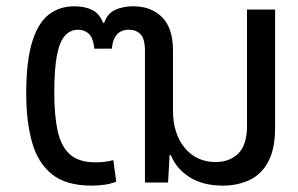

<svg xmlns="http://www.w3.org/2000/svg" viewBox="-20 -578 943 608"><path d="M270 9.8Q189 9.8 144 -26.6Q99.1 -63 81.1 -128.9Q63 -194.8 63 -280.8Q63 -383.8 81.5 -444.3Q100.1 -504.9 134 -531.5Q168 -558.1 215.8 -558.1Q249 -558.1 272.5 -546.1Q295.9 -534.2 306.2 -505.9H310.1Q319.8 -535.2 344.5 -546.6Q369.1 -558.1 401.9 -558.1Q459 -558.1 493.4 -523.4Q527.8 -488.8 527.8 -418V-228Q527.8 -154.8 564.9 -109.9Q602.1 -64.9 663.1 -64.9Q707 -64.9 734.6 -92Q762.2 -119.1 762.2 -179.2V-547.9H851.1V-172.9Q851.1 -106.9 829.6 -66.4Q808.1 -25.9 770.5 -8.1Q732.9 9.8 686 9.8Q622.1 9.8 580.1 -17.1Q538.1 -43.9 521 -86.9H517.1L512.2 0H439V-417Q439 -455.1 425 -469.5Q411.1 -483.9 388.2 -483.9Q339.8 -483.9 334 -423.8H278.8Q274.9 -459 261 -471.4Q247.1 -483.9 227.1 -483.9Q203.1 -483.9 186 -465.3Q168.9 -446.8 160.4 -403.3Q151.9 -359.9 151.9 -284.2Q151.9 -212.9 162.4 -164.1Q172.9 -115.2 200.9 -89.6Q229 -64 282.2 -64Q300.8 -64 314 -65.9Q327.1 -67.9 338.9 -70.8L348.1 -2.9Q332 3.9 312 6.8Q292 9.8 270 9.8Z"/></svg>

Font: Kurinto Seri
Style: Regular
Weight: 400
Designer: Kurinto was developed by Clint Goss from a range of fonts that are compatible with the SIL Open Font License Version 1.1
Foundry: Clinton F. Goss
Version: Version 2.196; July 25, 2020